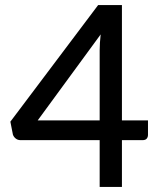

<svg xmlns="http://www.w3.org/2000/svg" viewBox="-20 -739 636 759"><path d="M374 0V-185H61Q50 -185 42 -191.5Q34 -198 31 -207L21 -258L368 -719H462V-263H565V-206Q565 -197 560 -191Q555 -185 544 -185H462V0ZM129 -263H374V-540Q374 -554 375 -570Q376 -586 378 -603Z"/></svg>

Font: Aleo Medium
Style: Regular
Weight: 500
Designer: Alessio Laiso
Foundry: Alessio Laiso
Version: Version 2.001;gftools[0.9.29]